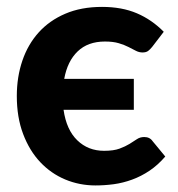

<svg xmlns="http://www.w3.org/2000/svg" viewBox="-20 -544 529 571"><path d="M432.5 -404.5Q426.5 -397 420.5 -392.5Q414.5 -388 404 -388Q393.5 -388 384 -393Q374.5 -398 362.2 -404.2Q350 -410.5 333.2 -415.5Q316.5 -420.5 292 -420.5Q241.5 -420.5 211 -391.2Q180.5 -362 171 -309.5H378V-217.5H169Q177.5 -158 209.8 -126.8Q242 -95.5 289.5 -95.5Q318 -95.5 335.5 -102Q353 -108.5 365.2 -116Q377.5 -123.5 387 -130Q396.5 -136.5 409 -136.5Q425.5 -136.5 434 -124L471.5 -78.5Q449.5 -53 424.5 -36.2Q399.5 -19.5 372.8 -9.8Q346 0 318.5 3.8Q291 7.5 264 7.5Q216.5 7.5 174 -10.2Q131.5 -28 99.5 -62Q67.5 -96 48.8 -145.5Q30 -195 30 -258.5Q30 -315 46.5 -363.5Q63 -412 95 -447.5Q127 -483 174.2 -503.2Q221.5 -523.5 283.5 -523.5Q342.5 -523.5 387 -504.5Q431.5 -485.5 467 -449.5Z"/></svg>

Font: Lato Heavy
Style: Regular
Weight: 800
Designer: Lukasz Dziedzic
Foundry: tyPoland Lukasz Dziedzic
Version: Version 2.007; 2014-02-27